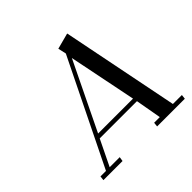

<svg xmlns="http://www.w3.org/2000/svg" viewBox="-177 -885 1057 1057"><g transform="rotate(-45 351.5 -356.0)"><path d="M53.2 0 56.2 -25.9H99.1L399.9 -639.2L389.2 -687L482.9 -711.9L620.1 -25.9H689.9L687 0H471.2L474.1 -25.9H518.1L491.2 -176.8H201.2L127.9 -25.9H206.1L202.1 0ZM213.9 -202.1H485.8L405.8 -598.1Z"/></g></svg>

Font: Dehuti
Style: Bold-Italic
Weight: 700
Version: Version 1.2